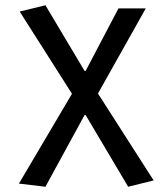

<svg xmlns="http://www.w3.org/2000/svg" viewBox="-20 -521 640 731"><path d="M153 190 52 178 254 -164 55 -477 153 -501 302 -251H306L431 -489H535L353 -165L565 166L468 190L306 -83H302Z"/></svg>

Font: Source Code Pro Medium
Style: Regular
Weight: 500
Monospace: yes
Designer: Paul D. Hunt, Teo Tuominen
Foundry: Adobe Systems Incorporated
Version: Version 2.030;PS 1.000;hotconv 16.6.51;makeotf.lib2.5.65220